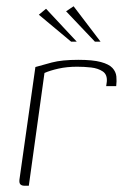

<svg xmlns="http://www.w3.org/2000/svg" viewBox="-20 -593 396 613"><path d="M72 0H58Q50 0 45.5 -4Q41 -8 42 -19L93 -379Q113 -385 145.5 -393.5Q178 -402 230 -402Q276 -402 302 -395Q328 -388 339 -376Q350 -364 351.5 -349Q353 -334 351 -318H319L321 -332Q323 -355 308 -365Q293 -375 271 -377.5Q249 -380 226 -380Q194 -380 167 -374Q140 -368 122 -360ZM207 -460 104 -546 127 -565 225 -460ZM283 -460 191 -557 215 -573 301 -460Z"/></svg>

Font: Genos ExtraLight
Style: Italic
Weight: 250
Italic angle: -8°
Designer: Robert E. Leuschke
Foundry: Robert E. Leuschke
Version: Version 1.010